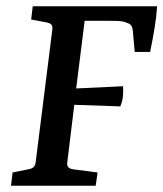

<svg xmlns="http://www.w3.org/2000/svg" viewBox="-20 -590 519 610"><path d="M15 0 20 -42 69 -52Q82 -54 87.5 -60Q93 -66 94 -80L146 -494Q148 -507 143 -512Q138 -517 127 -519L79 -528L84 -570H479Q477 -536 471 -500Q465 -464 457 -425H408L402 -492Q401 -502 397.5 -508Q394 -514 382 -518Q371 -523 352 -523.5Q333 -524 315 -524H249L222 -309L371 -316Q372 -300 370.5 -283.5Q369 -267 362 -252L216 -257L194 -76Q192 -66 196 -60Q200 -54 213 -52L290 -42L284 0Z"/></svg>

Font: Yrsa Medium
Style: Italic
Weight: 500
Italic angle: -7.10001°
Designer: Anna Giedrys (Yrsa+Rasa design), David Brezina (Yrsa art-direction, Rasa art-direction, design)
Foundry: Rosetta Type Foundry
Version: Version 2.004